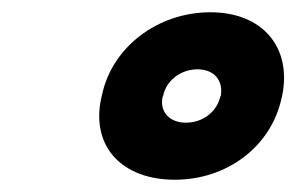

<svg xmlns="http://www.w3.org/2000/svg" viewBox="-20 -700 483 313"><path d="M146 -544 145 -540C128 -461 179 -407 265 -407C350 -407 422 -461 439 -540L440 -544C456 -623 408 -680 323 -680C237 -680 162 -623 146 -544ZM245 -542 246 -544C251 -569 275 -587 302 -587C329 -587 344 -569 340 -544L339 -542C333 -517 310 -500 283 -500C257 -500 240 -517 245 -542Z"/></svg>

Font: LT Wave Text Black Italic
Style: Regular
Weight: 900
Designer: Daniel Lyons
Version: Version 2.5 (Glyphs App)